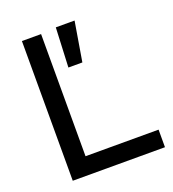

<svg xmlns="http://www.w3.org/2000/svg" viewBox="-130 -805 813 904"><g transform="rotate(-20 277.0 -353.0)"><path d="M542 0H80V-700H176V-88H542ZM243 -508 252 -706H346L313 -508Z"/></g></svg>

Font: Rilu
Style: Bold
Weight: 500
Designer: Alí Sinisterra
Foundry: Alí Sinisterra
Version: ""